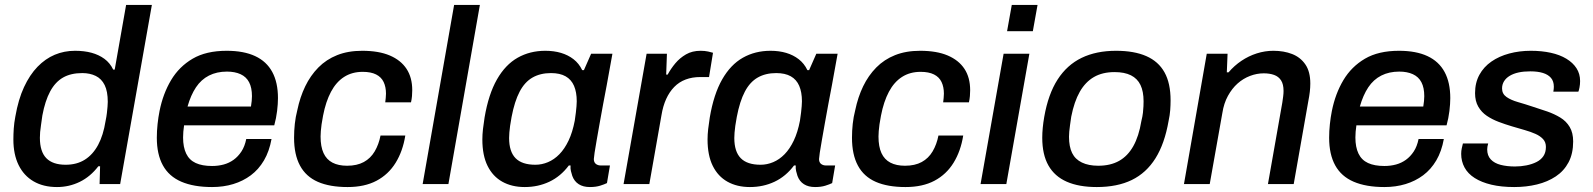

<svg xmlns="http://www.w3.org/2000/svg" viewBox="-20 -743 6429 775"><path d="M210 12Q155 12 115.5 -11Q76 -34 55 -77Q34 -120 34 -180Q34 -201 35.5 -224Q37 -247 42 -273Q54 -342 77 -391.5Q100 -441 131.5 -473.5Q163 -506 201 -522Q239 -538 283 -538Q320 -538 349.5 -530Q379 -522 401.5 -505.5Q424 -489 437 -462H443L489 -723H593L465 0H382L384 -72H377Q345 -30 302 -9Q259 12 210 12ZM245 -78Q290 -78 322.5 -98.5Q355 -119 376 -158Q397 -197 406 -254Q410 -273 411.5 -287Q413 -301 414 -312Q415 -323 415 -332Q415 -374 402.5 -399.5Q390 -425 366.5 -436.5Q343 -448 312 -448Q266 -448 234.5 -430Q203 -412 182.5 -374Q162 -336 151 -277Q148 -254 145.5 -238Q143 -222 142 -210Q141 -198 141 -187Q141 -131 167 -104.5Q193 -78 245 -78Z M836 12Q762 12 712 -9.5Q662 -31 637.5 -75.5Q613 -120 613 -187Q613 -214 616 -242Q619 -270 624 -295Q638 -365 670.5 -419.5Q703 -474 757.5 -506Q812 -538 895 -538Q964 -538 1010 -516.5Q1056 -495 1079 -452.5Q1102 -410 1102 -347Q1102 -324 1098.5 -295Q1095 -266 1087 -237H723Q721 -223 720 -211.5Q719 -200 719 -188Q719 -149 731.5 -123Q744 -97 770 -85Q796 -73 836 -73Q861 -73 883 -79Q905 -85 923 -98Q941 -111 954.5 -131.5Q968 -152 974 -182H1076Q1067 -132 1045.5 -95.5Q1024 -59 992.5 -35.5Q961 -12 921.5 0Q882 12 836 12ZM737 -313H993Q995 -325 996 -335.5Q997 -346 997 -355Q997 -389 985.5 -411Q974 -433 951 -443.5Q928 -454 896 -454Q855 -454 823.5 -438Q792 -422 771 -390.5Q750 -359 737 -313Z M1383 12Q1311 12 1263 -9Q1215 -30 1191 -74.5Q1167 -119 1167 -187Q1167 -215 1170 -243Q1173 -271 1180 -298Q1191 -351 1212 -394.5Q1233 -438 1265 -470.5Q1297 -503 1341 -520.5Q1385 -538 1442 -538Q1509 -538 1553.5 -519Q1598 -500 1621 -465Q1644 -430 1644 -379Q1644 -368 1643 -355.5Q1642 -343 1639 -330H1535Q1536 -339 1537 -347.5Q1538 -356 1538 -365Q1538 -392 1528.5 -412Q1519 -432 1498 -442.5Q1477 -453 1444 -453Q1401 -453 1369 -432.5Q1337 -412 1316 -372.5Q1295 -333 1284 -276Q1280 -256 1278 -241Q1276 -226 1275 -214Q1274 -202 1274 -192Q1274 -151 1286 -125Q1298 -99 1322 -86.5Q1346 -74 1381 -74Q1421 -74 1448.5 -89Q1476 -104 1492.5 -132Q1509 -160 1516 -196H1616Q1606 -133 1577 -86Q1548 -39 1500 -13.5Q1452 12 1383 12Z M1686 0 1813 -723H1917L1790 0Z M2098 12Q2046 12 2007.5 -9.5Q1969 -31 1948 -73.5Q1927 -116 1927 -180Q1927 -200 1929.5 -222Q1932 -244 1936 -269Q1952 -363 1986 -422.5Q2020 -482 2069.5 -510Q2119 -538 2181 -538Q2216 -538 2244.5 -529.5Q2273 -521 2295 -504Q2317 -487 2330 -460H2337L2366 -526H2452L2429 -399Q2422 -362 2414.5 -322.5Q2407 -283 2400.5 -245.5Q2394 -208 2388.5 -177.5Q2383 -147 2380 -126.5Q2377 -106 2377 -101Q2377 -88 2385 -81.5Q2393 -75 2406 -75H2442L2430 -4Q2420 1 2402.5 6.5Q2385 12 2361 12Q2334 12 2316 0.5Q2298 -11 2290 -33Q2287 -42 2284.5 -52.5Q2282 -63 2283 -75H2276Q2243 -31 2197.5 -9.5Q2152 12 2098 12ZM2141 -78Q2167 -78 2192 -88.5Q2217 -99 2238 -120.5Q2259 -142 2275 -175.5Q2291 -209 2300 -256Q2303 -275 2304.5 -289Q2306 -303 2307 -314Q2308 -325 2308 -334Q2308 -371 2297 -396.5Q2286 -422 2263 -435Q2240 -448 2204 -448Q2161 -448 2129.5 -430Q2098 -412 2077.5 -373Q2057 -334 2045 -271Q2041 -250 2039 -235Q2037 -220 2036 -208Q2035 -196 2035 -186Q2035 -131 2061 -104.5Q2087 -78 2141 -78Z M2497 0 2590 -526H2672L2669 -442H2675Q2688 -466 2706 -487.5Q2724 -509 2749 -523.5Q2774 -538 2808 -538Q2825 -538 2838.5 -535Q2852 -532 2858 -530L2842 -432H2806Q2774 -432 2747.5 -422Q2721 -412 2701.5 -392Q2682 -372 2669 -343.5Q2656 -315 2650 -278L2601 0Z M3007 12Q2955 12 2916.5 -9.5Q2878 -31 2857 -73.5Q2836 -116 2836 -180Q2836 -200 2838.5 -222Q2841 -244 2845 -269Q2861 -363 2895 -422.5Q2929 -482 2978.5 -510Q3028 -538 3090 -538Q3125 -538 3153.5 -529.5Q3182 -521 3204 -504Q3226 -487 3239 -460H3246L3275 -526H3361L3338 -399Q3331 -362 3323.5 -322.5Q3316 -283 3309.5 -245.5Q3303 -208 3297.5 -177.5Q3292 -147 3289 -126.5Q3286 -106 3286 -101Q3286 -88 3294 -81.5Q3302 -75 3315 -75H3351L3339 -4Q3329 1 3311.5 6.5Q3294 12 3270 12Q3243 12 3225 0.5Q3207 -11 3199 -33Q3196 -42 3193.5 -52.5Q3191 -63 3192 -75H3185Q3152 -31 3106.5 -9.5Q3061 12 3007 12ZM3050 -78Q3076 -78 3101 -88.5Q3126 -99 3147 -120.5Q3168 -142 3184 -175.5Q3200 -209 3209 -256Q3212 -275 3213.5 -289Q3215 -303 3216 -314Q3217 -325 3217 -334Q3217 -371 3206 -396.5Q3195 -422 3172 -435Q3149 -448 3113 -448Q3070 -448 3038.5 -430Q3007 -412 2986.5 -373Q2966 -334 2954 -271Q2950 -250 2948 -235Q2946 -220 2945 -208Q2944 -196 2944 -186Q2944 -131 2970 -104.5Q2996 -78 3050 -78Z M3635 12Q3563 12 3515 -9Q3467 -30 3443 -74.5Q3419 -119 3419 -187Q3419 -215 3422 -243Q3425 -271 3432 -298Q3443 -351 3464 -394.5Q3485 -438 3517 -470.5Q3549 -503 3593 -520.5Q3637 -538 3694 -538Q3761 -538 3805.5 -519Q3850 -500 3873 -465Q3896 -430 3896 -379Q3896 -368 3895 -355.5Q3894 -343 3891 -330H3787Q3788 -339 3789 -347.5Q3790 -356 3790 -365Q3790 -392 3780.5 -412Q3771 -432 3750 -442.5Q3729 -453 3696 -453Q3653 -453 3621 -432.5Q3589 -412 3568 -372.5Q3547 -333 3536 -276Q3532 -256 3530 -241Q3528 -226 3527 -214Q3526 -202 3526 -192Q3526 -151 3538 -125Q3550 -99 3574 -86.5Q3598 -74 3633 -74Q3673 -74 3700.5 -89Q3728 -104 3744.5 -132Q3761 -160 3768 -196H3868Q3858 -133 3829 -86Q3800 -39 3752 -13.5Q3704 12 3635 12Z M4045 -617 4064 -723H4168L4149 -617ZM3938 0 4031 -526H4135L4042 0Z M4407 12Q4335 12 4286 -9.5Q4237 -31 4212 -75Q4187 -119 4187 -187Q4187 -206 4189 -227Q4191 -248 4195 -271Q4211 -363 4249 -422Q4287 -481 4346 -509.5Q4405 -538 4485 -538Q4558 -538 4607 -516.5Q4656 -495 4680.5 -451Q4705 -407 4705 -338Q4705 -319 4703.5 -298.5Q4702 -278 4697 -255Q4681 -163 4644 -104Q4607 -45 4548.5 -16.5Q4490 12 4407 12ZM4413 -74Q4462 -74 4497 -93.5Q4532 -113 4554.5 -153Q4577 -193 4587 -254Q4592 -274 4593.5 -288.5Q4595 -303 4595.5 -314Q4596 -325 4596 -334Q4596 -374 4583.5 -400Q4571 -426 4545 -439Q4519 -452 4479 -452Q4430 -452 4395.5 -432Q4361 -412 4338.5 -372.5Q4316 -333 4304 -272Q4301 -252 4299 -237Q4297 -222 4296 -211.5Q4295 -201 4295 -191Q4295 -151 4307.5 -125.5Q4320 -100 4347 -87Q4374 -74 4413 -74Z M4759 0 4851 -526H4935L4932 -451H4939Q4962 -478 4991 -497.5Q5020 -517 5053 -527.5Q5086 -538 5120 -538Q5162 -538 5195.5 -525Q5229 -512 5249 -483Q5269 -454 5269 -406Q5269 -390 5267 -372.5Q5265 -355 5261 -335L5202 0H5098L5156 -329Q5158 -342 5159.5 -354Q5161 -366 5161 -376Q5161 -403 5151 -418.5Q5141 -434 5123 -440.5Q5105 -447 5081 -447Q5053 -447 5025.5 -436.5Q4998 -426 4975.5 -406Q4953 -386 4936.5 -356Q4920 -326 4914 -287L4863 0Z M5568 12Q5494 12 5444 -9.5Q5394 -31 5369.5 -75.5Q5345 -120 5345 -187Q5345 -214 5348 -242Q5351 -270 5356 -295Q5370 -365 5402.5 -419.5Q5435 -474 5489.5 -506Q5544 -538 5627 -538Q5696 -538 5742 -516.5Q5788 -495 5811 -452.5Q5834 -410 5834 -347Q5834 -324 5830.5 -295Q5827 -266 5819 -237H5455Q5453 -223 5452 -211.5Q5451 -200 5451 -188Q5451 -149 5463.5 -123Q5476 -97 5502 -85Q5528 -73 5568 -73Q5593 -73 5615 -79Q5637 -85 5655 -98Q5673 -111 5686.5 -131.5Q5700 -152 5706 -182H5808Q5799 -132 5777.5 -95.5Q5756 -59 5724.5 -35.5Q5693 -12 5653.5 0Q5614 12 5568 12ZM5469 -313H5725Q5727 -325 5728 -335.5Q5729 -346 5729 -355Q5729 -389 5717.5 -411Q5706 -433 5683 -443.5Q5660 -454 5628 -454Q5587 -454 5555.5 -438Q5524 -422 5503 -390.5Q5482 -359 5469 -313Z M6092 12Q6040 12 6000 2.5Q5960 -7 5932.5 -24.5Q5905 -42 5891.5 -67Q5878 -92 5878 -122Q5878 -134 5880.5 -145Q5883 -156 5885 -164H5987Q5985 -158 5984 -151Q5983 -144 5983 -140Q5983 -115 5997.5 -99.5Q6012 -84 6037.5 -77.5Q6063 -71 6095 -71Q6119 -71 6141.5 -75.5Q6164 -80 6182 -89Q6200 -98 6210 -113Q6220 -128 6220 -150Q6220 -169 6208.5 -181.5Q6197 -194 6178 -202.5Q6159 -211 6134.5 -218Q6110 -225 6083 -233Q6056 -241 6029.5 -251Q6003 -261 5981.5 -275.5Q5960 -290 5947 -312.5Q5934 -335 5934 -367Q5934 -409 5951.5 -441Q5969 -473 6000 -494.5Q6031 -516 6072 -527Q6113 -538 6159 -538Q6203 -538 6239.5 -530Q6276 -522 6302.5 -506Q6329 -490 6343.5 -467.5Q6358 -445 6358 -416Q6358 -402 6355.5 -389.5Q6353 -377 6351 -373H6250Q6251 -379 6251.5 -384Q6252 -389 6252 -393Q6252 -415 6240.5 -428.5Q6229 -442 6208 -448.5Q6187 -455 6157 -455Q6130 -455 6109.5 -450.5Q6089 -446 6074 -437Q6059 -428 6051 -415Q6043 -402 6043 -386Q6043 -364 6061 -351.5Q6079 -339 6107 -331Q6135 -323 6168 -312Q6197 -303 6225.5 -293Q6254 -283 6278 -268.5Q6302 -254 6316 -230.5Q6330 -207 6330 -172Q6330 -123 6311.5 -88Q6293 -53 6260 -31Q6227 -9 6184 1.5Q6141 12 6092 12Z"/></svg>

Font: Archivo SemiBold Medium
Style: Italic
Weight: 500
Italic angle: -10°
Version: Version 2.001